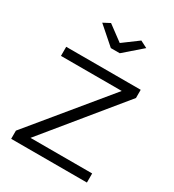

<svg xmlns="http://www.w3.org/2000/svg" viewBox="-177 -831 846 933"><g transform="rotate(30 246.0 -365.0)"><path d="M170 -730 132 -710 230 -624H280L379 -710L340 -730L255 -667ZM31 -46V0H456V-51H110L457 -475V-521H39V-470H380Z"/></g></svg>

Font: FIGSv2-sans-serif
Style: Regular
Weight: 400
Designer: Matt McInerney, Pablo Impallari, Rodrigo Fuenzalida,Mirko Velimirovic
Foundry: Matt McInerney, Pablo Impallari, Rodrigo Fuenzalida
Version: Version 4.021;hotconv 1.0.109;makeotfexe 2.5.65596